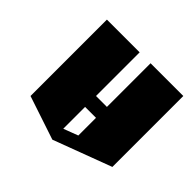

<svg xmlns="http://www.w3.org/2000/svg" viewBox="-111 -611 622 622"><g transform="rotate(45 200.0 -300.0)"><path d="M50 -500H200V-300H250V-500H400V-175L200 -100L50 -150ZM200 -250V-150L250 -169V-250Z"/></g></svg>

Font: SOV_Meka
Style: Book
Weight: 400
Version: Version 1.00